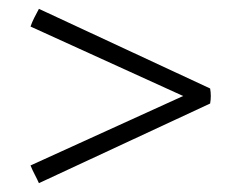

<svg xmlns="http://www.w3.org/2000/svg" viewBox="-20 -565 549 434"><path d="M68 -545 455 -365Q458 -348 455 -331L68 -151Q64 -160 58.5 -170.5Q53 -181 49 -191L394 -348L49 -505Q52 -514 57.5 -525Q63 -536 68 -545Z"/></svg>

Font: Castoro Titling
Style: Regular
Weight: 400
Version: Version 2.04